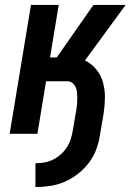

<svg xmlns="http://www.w3.org/2000/svg" viewBox="-20 -540 540 775"><path d="M123 215V119Q140 119 158 116Q176 113 193.5 104.5Q211 96 225 83.5Q239 71 249.5 55Q260 39 265.5 21.5Q271 4 274 -14L288 -96Q290 -108 291 -119.5Q292 -131 292 -143Q292 -155 291 -166Q290 -177 285.5 -187.5Q281 -198 272.5 -205Q264 -212 253 -212H166L131 0H19L105 -520H217L182 -308H209L357 -520H487L323 -296Q350 -283 369 -259.5Q388 -236 396 -206.5Q404 -177 403.5 -145Q403 -113 398 -80L384 2Q380 31 369.5 60.5Q359 90 340 115.5Q321 141 295.5 161Q270 181 241.5 193.5Q213 206 182.5 210.5Q152 215 123 215Z"/></svg>

Font: Iosevka Curly
Style: Bold Italic
Weight: 700
Italic angle: -9°
Monospace: yes
Designer: Belleve Invis
Foundry: Belleve Invis
Version: Version 22.1.2; ttfautohint (v1.8.4)